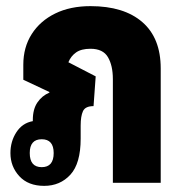

<svg xmlns="http://www.w3.org/2000/svg" viewBox="-20 -596 596 626"><path d="M124 10Q72 10 43 -21.5Q14 -53 14 -97Q14 -135 33.5 -165Q53 -195 87 -201V-205Q87 -240 102 -262Q117 -284 141 -294V-296L56 -336V-385Q56 -442 83.5 -485Q111 -528 160 -552Q209 -576 275 -576Q384 -576 444 -524Q504 -472 504 -373V0H348V-338Q348 -382 332 -409.5Q316 -437 275 -437Q245 -437 228 -425Q211 -413 203 -393L292 -347L285 -250Q258 -250 250.5 -233.5Q243 -217 243 -187V-144Q243 -63 209.5 -26.5Q176 10 124 10ZM116 -51Q155 -51 155 -97Q155 -142 116 -142Q77 -142 77 -97Q77 -51 116 -51Z"/></svg>

Font: Noto Sans Thai Looped ExtraCondensed Black
Style: Regular
Weight: 900
Width: 2
Designer: Sasikarn Vongin, Ben Mitchell
Foundry: The Fontpad Ltd
Version: Version 1.001; ttfautohint (v1.8.4.7-5d5b)